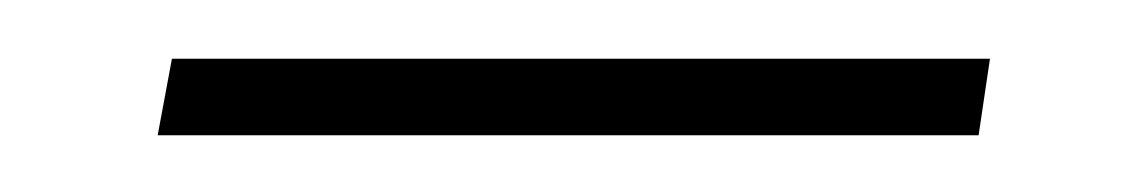

<svg xmlns="http://www.w3.org/2000/svg" viewBox="-20 -610 394 66"><path d="M316.4 -563.5H34.2L39.1 -589.8H320.3Z"/></svg>

Font: FoglihtenNo07
Style: Regular
Weight: 500
Designer: gluk (gluksza@wp.pl)
Foundry: gluk (gluksza@wp.pl)
Version: Version 0.871